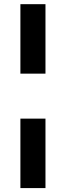

<svg xmlns="http://www.w3.org/2000/svg" viewBox="-20 -831 323 942"><path d="M80.1 -469.7V-810.5H203.1V-469.7ZM80.1 91.8V-249H203.1V91.8Z"/></svg>

Font: Min Sans SemiBold
Style: Regular
Weight: 600
Designer: Jinseong-Kim, NotoSansCJK, Nunito
Foundry: Jinseong-Kim
Version: Version 1.400;Glyphs 3.1.2 (3151)